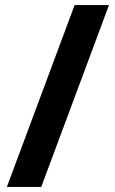

<svg xmlns="http://www.w3.org/2000/svg" viewBox="-20 -734 453 754"><path d="M408 -714H273L7 0H142Z"/></svg>

Font: Noto Traditional Nushu
Style: Bold
Weight: 700
Designer: LIU Zhao
Foundry: LiuZhao Studio
Version: Version 2.003